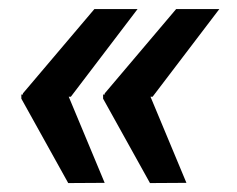

<svg xmlns="http://www.w3.org/2000/svg" viewBox="-20 -472 530 430"><path d="M288.1 -451.7 138.7 -255.4 31.7 -253.4 31.2 -262.7 191.4 -451.7ZM132.3 -259.3 214.4 -62.5 132.8 -62 27.8 -251V-260.3ZM471.2 -451.7 321.8 -255.4 214.8 -253.4 214.4 -262.7 374.5 -451.7ZM315.4 -259.3 397.5 -62.5 315.9 -62 210.9 -251V-260.3Z"/></svg>

Font: Roboto
Style: Bold Italic
Weight: 700
Italic angle: -12°
Designer: Christian Robertson
Foundry: Google
Version: Version 3.0